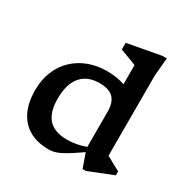

<svg xmlns="http://www.w3.org/2000/svg" viewBox="-170 -887 1020 1046"><g transform="rotate(30 340.5 -364.0)"><path d="M449 -330Q449 -383 423 -412Q397 -441 332.5 -441Q282.5 -441 248 -419.5Q213.5 -398 195.5 -356.8Q177.5 -315.5 177.5 -255Q177.5 -196 195 -158.2Q212.5 -120.5 247 -102.8Q281.5 -85 332.5 -85Q372 -85 411.2 -95Q450.5 -105 490 -124V-102Q436.5 -63.5 401.5 -40.8Q366.5 -18 343.8 -7Q321 4 304.8 7.5Q288.5 11 273.5 11Q199 11 148.8 -18.8Q98.5 -48.5 73.2 -103.2Q48 -158 48 -233.5Q48 -299 69.8 -351.5Q91.5 -404 130.5 -441.2Q169.5 -478.5 222 -498.2Q274.5 -518 336 -518Q372 -518 402 -512.8Q432 -507.5 461.2 -496.2Q490.5 -485 523.5 -465.5L449 -446V-620.5Q443 -623.5 424 -630.8Q405 -638 383 -646.2Q361 -654.5 346.5 -660V-702L555.5 -740.5H583L573 -630V-123Q577.5 -120.5 588.8 -114.2Q600 -108 613.8 -100.2Q627.5 -92.5 640.2 -85.8Q653 -79 661 -75V-50L507.5 11H487L449 -96.5Z"/></g></svg>

Font: Newsreader 7pt Medium
Style: Regular
Weight: 500
Designer: Hugues Gentile
Foundry: Production Type
Version: Version 1.003